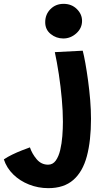

<svg xmlns="http://www.w3.org/2000/svg" viewBox="-189 -726 548 998"><path d="M141.5 -706Q183 -706 210.2 -679.2Q237.5 -652.5 237.5 -617.5Q237.5 -579.5 207.8 -552.8Q178 -526 140 -526Q103.5 -526 74.8 -549Q46 -572 46 -610.5Q46 -651 73.2 -678.5Q100.5 -706 141.5 -706ZM284 -108Q284 5.5 262.5 86Q241 166.5 192.2 209.2Q143.5 252 62 252Q9.5 252 -38 233.2Q-85.5 214.5 -120 180.8Q-154.5 147 -169 102.5Q-151 90 -125.8 77.8Q-100.5 65.5 -75.5 55.8Q-50.5 46 -33.5 40Q-22.5 73 1.5 101.5Q25.5 130 61 130Q85.5 130 100.8 108.8Q116 87.5 124 53.8Q132 20 135 -18.8Q138 -57.5 138 -93Q138 -147.5 132.2 -212Q126.5 -276.5 116.8 -340.2Q107 -404 96 -455L241 -462.5Q247.5 -438 254.8 -397.2Q262 -356.5 268.8 -307Q275.5 -257.5 279.8 -206Q284 -154.5 284 -108Z"/></svg>

Font: Grandstander SemiBold
Style: Regular
Weight: 600
Designer: Tyler Finck
Foundry: Etcetera Type Co
Version: Version 1.200; ttfautohint (v1.8.3)